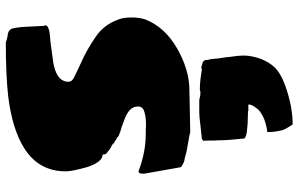

<svg xmlns="http://www.w3.org/2000/svg" viewBox="-203 -448 1026 660"><g transform="rotate(-90 310.0 -118.0)"><path d="M174 20 151 16Q118 11 96 4Q84 3 75 -3Q67 -6 65 -11L43 -135V-140Q43 -147 44.5 -150.5Q46 -154 51 -155Q116 -130 179 -130Q199 -130 210 -129Q248 -129 265 -139Q274 -145 274 -156Q274 -172 264 -182.5Q254 -193 235 -201L203 -213Q189 -216 171 -224Q171 -225 170 -225.5Q169 -226 168 -228Q164 -229 151 -238L145 -241Q147 -241 147 -242Q147 -243 144 -244Q141 -246 132.5 -250.5Q124 -255 118 -261Q109 -266 109 -273V-278Q84 -278 66 -330Q51 -383 51 -405Q51 -498 131 -548Q196 -589 310 -603Q384 -611 494 -611Q508 -606 516 -605Q534 -604 540 -593Q543 -588 545 -573Q548 -557 551 -480Q553 -478 553 -474Q553 -466 531 -461Q507 -458 500 -458L477 -455Q438 -450 426 -448Q385 -441 369 -423Q359 -411 359 -398Q359 -391 361 -387Q363 -383 371 -378Q380 -373 423 -353Q469 -333 515 -301Q554 -274 571 -229Q580 -210 580 -179Q580 -151 573 -131Q547 -65 475 -23Q441 -3 404 8.5Q367 20 333 20L186 23ZM191 333Q187 314 186.5 303.5Q186 293 186 288Q239 281 264 256Q275 243 279 233Q281 227 281 226Q281 223 278.5 222.5Q276 222 272 222.5Q268 223 264 223Q257 221 241 221Q214 221 191 218Q184 218 172 214Q169 213 167 211.5Q165 210 164 209Q159 162 158 138Q158 117 157 107Q157 77 156 68L162 63L209 58Q239 54 252 54H296L306 56Q309 58 326 58Q327 56 332 56Q349 56 367 58Q391 61 402 63Q403 63 404 62Q405 61 406 61H408Q412 62 419.5 64Q427 66 429 68Q433 72 433.5 75Q434 78 434 83Q434 84 435 86.5Q436 89 437 95Q437 100 439 118Q440 128 442 138Q444 148 444 156Q449 189 449 203Q449 216 448 223Q441 275 412 309Q390 336 328 355.5Q266 375 212 375Q208 368 200.5 356.5Q193 345 191 333Z"/></g></svg>

Font: Sigmar One
Style: Regular
Weight: 400
Designer: Vernon Adams
Foundry: Vernon Adams
Version: Version 2.000